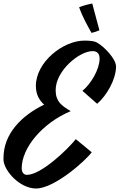

<svg xmlns="http://www.w3.org/2000/svg" viewBox="-60 -994 683 1097"><path d="M495 -401C549 -447 603 -540 603 -614C603 -657 536 -728 492 -752C479 -759 455 -762 422 -762C301 -762 145 -640 145 -503C145 -449 168 -419 192 -396C63 -334 -40 -229 -40 -92V-80C-37 -18 53 83 146 83C252 83 431 -78 464 -124C439 -144 412 -168 373 -199C329 -143 176 5 94 5C73 5 64 -13 64 -33C64 -148 180 -290 344 -359C290 -391 258 -415 258 -479C258 -591 394 -702 469 -702C499 -702 509 -683 509 -659C509 -599 461 -516 411 -475ZM508 -821 467 -974C454 -972 425 -965 392 -953C413 -893 444 -840 463 -806C482 -811 493 -814 508 -821Z"/></svg>

Font: Yesteryear
Style: Regular
Weight: 400
Designer: Astigmatic (AOETI)
Foundry: Astigmatic (AOETI)
Version: Version 1.000